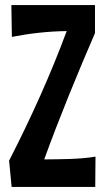

<svg xmlns="http://www.w3.org/2000/svg" viewBox="-20 -719 421 760"><path d="M356 -699H25L27 -573C99 -587 171 -595 244 -596C180 -423 103 -253 16 -83L26 21H357L358 -99C293 -88 222 -89 155 -88C214 -251 288 -431 356 -588Z"/></svg>

Font: Rum Raisin
Style: Regular
Weight: 400
Designer: Astigmatic (AOETI)
Foundry: Astigmatic (AOETI)
Version: Version 1.000